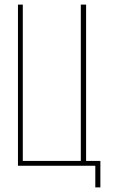

<svg xmlns="http://www.w3.org/2000/svg" viewBox="-20 -720 495 834"><path d="M416 94H394V0H58V-700H79V-21H331V-700H354V-21H416Z"/></svg>

Font: Bebas Neue Light
Style: Regular
Weight: 300
Designer: Ryoichi Tsunekawa
Foundry: Ryoichi Tsunekawa
Version: Version 1.003;PS 001.003;hotconv 1.0.70;makeotf.lib2.5.58329